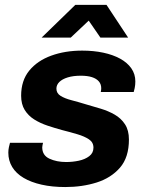

<svg xmlns="http://www.w3.org/2000/svg" viewBox="-20 -743 596 775"><path d="M243.4 12Q190.6 12 148.1 2.4Q105.5 -7.1 75.3 -25Q45 -42.9 29.3 -68.8Q13.6 -94.8 13.6 -126.7Q13.6 -137.9 16 -149.1Q18.3 -160.3 20.3 -166.5H153.7Q152.5 -162.3 151.5 -156.5Q150.5 -150.7 150.5 -148.3Q150.5 -115.9 179.5 -102.5Q208.6 -89 246.8 -89Q272.7 -89 298 -94.3Q323.3 -99.7 340.2 -112.6Q357.2 -125.5 357.2 -147Q357.2 -168.6 339 -180.6Q320.9 -192.7 292.1 -201.2Q263.3 -209.8 230.2 -218.1Q201.1 -226.1 171.7 -235.9Q142.3 -245.7 118.2 -260.8Q94.2 -275.9 79.7 -299.2Q65.3 -322.6 65.3 -356.4Q65.3 -417.9 98.1 -458Q131 -498.1 186.9 -518.4Q242.8 -538.7 311.9 -538.7Q357.8 -538.7 396.8 -530.4Q435.9 -522.1 464.9 -506.2Q493.9 -490.3 510.1 -467.2Q526.3 -444 526.3 -414.3Q526.3 -399.8 523.6 -387.3Q521 -374.9 519.7 -371.6H386.8Q387.8 -376.6 388.2 -380.3Q388.6 -384.1 388.6 -386.9Q388.6 -403.3 378.9 -414.5Q369.3 -425.7 351.1 -431.6Q333 -437.4 306 -437.4Q275.7 -437.4 253.5 -430.6Q231.4 -423.8 219.5 -412.1Q207.7 -400.4 207.7 -385.2Q207.7 -366.6 224.5 -356.1Q241.3 -345.6 268.2 -338.6Q295 -331.7 325.8 -322.2Q355.9 -313.6 386.3 -304.4Q416.7 -295.3 442.8 -280.4Q468.8 -265.5 484.6 -241.2Q500.4 -217 500.4 -179.8Q500.4 -107.8 464.3 -66.2Q428.2 -24.7 370 -6.3Q311.8 12 243.4 12ZM148 -591.2 284.1 -723.4H409.9L497.2 -591.2H385.3L315.9 -692H372.3L265.5 -591.2Z"/></svg>

Font: Archivo Variable SemiBold
Style: Italic
Weight: 600
Italic angle: -10°
Designer: Hector Gatti
Foundry: Omnibus-Type
Version: Version 2.001